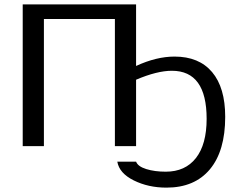

<svg xmlns="http://www.w3.org/2000/svg" viewBox="-20 -669 1133 879"><path d="M603 0H506V-582H181V0H84V-649H603V-367Q696 -410 779 -410Q891 -410 951 -339Q1011 -268 1011 -134Q1011 22 941 106Q871 190 742 190Q659 190 592.5 157Q526 124 517 71H603Q611 93 649.5 105Q688 117 739 117Q828 117 877 54.5Q926 -8 926 -125Q926 -345 767 -345Q699 -345 603 -304Z"/></svg>

Font: Play
Style: Regular
Weight: 400
Designer: Jonas Hecksher
Foundry: Jonas Hecksher, Playtypeª, e-types AS
Version: Version 1.002